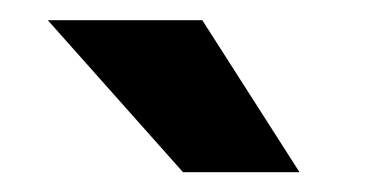

<svg xmlns="http://www.w3.org/2000/svg" viewBox="-20 -770 370 190"><path d="M180.2 -750 276.4 -599.6H161.1L27.3 -750Z"/></svg>

Font: Vazirmatn UI FD
Style: Bold
Weight: 700
Designer: Saber Rastikerdar
Foundry: Saber Rastikerdar
Version: Version 33.003